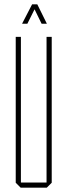

<svg xmlns="http://www.w3.org/2000/svg" viewBox="-20 -871 313 891"><path d="M196 0V-700H220V-23L197 0ZM76 0 53 -23V-24H196V0ZM53 -24V-700H77V-24ZM173 -761 129 -851H153L197 -762V-761ZM83 -761V-762L129 -851H152L107 -761Z"/></svg>

Font: Foldit Thin
Style: Regular
Weight: 100
Designer: Sophia Tai
Foundry: Sophia Tai
Version: Version 1.003